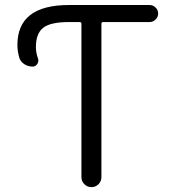

<svg xmlns="http://www.w3.org/2000/svg" viewBox="-20 -773 714 770"><path d="M256.8 -752.9H580.1Q593.8 -752.9 604 -742.7Q614.3 -732.4 614.3 -718.8Q614.3 -705.1 604 -694.8Q593.8 -684.6 580.1 -684.6H394.5Q386.7 -684.6 386.7 -677.7V-62.5Q386.7 -45.9 375 -34.2Q363.3 -22.5 346.7 -22.5Q330.1 -22.5 318.4 -34.2Q306.6 -45.9 306.6 -62.5V-677.7Q306.6 -684.6 298.8 -684.6H256.8Q182.6 -684.6 153.3 -661.6Q124 -638.7 124 -584Q124 -562.5 131.8 -540Q136.7 -528.3 129.9 -517.1Q123 -505.9 111.3 -505.9Q92.8 -505.9 77.6 -515.6Q62.5 -525.4 57.6 -541Q49.8 -567.4 49.8 -592.8Q49.8 -752.9 256.8 -752.9Z"/></svg>

Font: Gen Jyuu Gothic P Normal
Style: Regular
Weight: 300
Designer: [Source Han Sans]
Ryoko NISHIZUKA  (kana & ideographs); Paul D. Hunt (Latin, Greek & Cyrillic); Wenlong ZHANG  (bopomofo
Version: Version 1.002.20150607